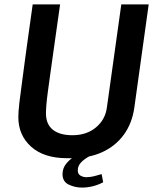

<svg xmlns="http://www.w3.org/2000/svg" viewBox="-20 -706 718 869"><path d="M283 10Q179 10 121 -42Q63 -94 63 -176Q63 -187 64 -202.5Q65 -218 67.5 -239.5Q70 -261 74 -290.5Q78 -320 83 -358.5Q88 -397 94.5 -445.5Q101 -494 109.5 -554Q118 -614 128 -686H252Q238 -587 227.5 -513Q217 -439 209.5 -385Q202 -331 197 -294Q192 -257 190 -233Q188 -209 188 -193Q188 -144 219 -119Q250 -94 308 -94Q372 -94 414.5 -129.5Q457 -165 464 -221L529 -686H653L588 -219Q578 -148 540.5 -96.5Q503 -45 443 -17.5Q383 10 303 10ZM351 143Q319 143 291 129.5Q263 116 263 82Q263 54 281.5 32.5Q300 11 322 0H387Q362 13 347 29Q332 45 332 65Q332 82 344.5 89Q357 96 371 96Q388 96 406 91.5Q424 87 440 82L447 119Q424 131 400 137Q376 143 351 143Z"/></svg>

Font: Chivo Medium Medium
Style: Italic
Weight: 500
Italic angle: -8.05°
Version: Version 2.002